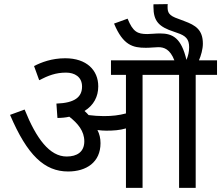

<svg xmlns="http://www.w3.org/2000/svg" viewBox="-20 -916 1078 936"><path d="M470 -218C470 -242 465 -263 455 -282C471 -280 486 -279 498 -279C533 -279 563 -281 594 -290V0H675V-551H853V0H934V-551H1038V-622H950C960 -645 969 -677 969 -703C969 -771 933 -793 879 -813L850 -824C802 -840 797 -856 797 -882C797 -889 797 -893 798 -896L728 -895V-883C728 -812 755 -785 829 -761L843 -756C886 -742 902 -725 902 -686C902 -664 898 -646 889 -624C864 -730 823 -753 760 -753C737 -753 715 -750 698 -750C650 -750 628 -761 602 -825L536 -801C580 -695 628 -683 691 -683C715 -683 736 -686 752 -686C780 -686 809 -676 830 -622H521V-551H594V-363C560 -354 528 -350 486 -350C461 -350 436 -352 412 -355C406 -362 399 -369 392 -375C437 -403 459 -445 459 -495C459 -574 402 -632 298 -632C232 -632 181 -612 146 -594L171 -525C216 -548 252 -562 302 -562C343 -562 380 -542 380 -494C380 -444 346 -414 255 -411L260 -341C281 -341 300 -343 318 -347C360 -314 391 -277 391 -227C391 -175 355 -153 305 -153C222 -153 157 -240 100 -382L29 -356C113 -159 197 -80 312 -80C401 -80 470 -125 470 -218Z"/></svg>

Font: Noto Sans Devanagari UI
Style: Regular
Weight: 400
Designer: Jelle Bosma - Monotype Design Team
Foundry: Monotype Imaging Inc.
Version: Version 2.003